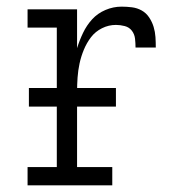

<svg xmlns="http://www.w3.org/2000/svg" viewBox="-20 -558 540 578"><path d="M63 0V-55H151V-475H63V-530H212V-413Q219 -436 230 -459Q241 -482 257.5 -500Q274 -518 297.5 -528Q321 -538 346 -538Q362 -538 377.5 -536Q393 -534 406.5 -526.5Q420 -519 429 -505.5Q438 -492 442.5 -477Q447 -462 448 -446.5Q449 -431 449 -415H388Q388 -428 386.5 -441.5Q385 -455 377 -465.5Q369 -476 355.5 -479.5Q342 -483 329 -483Q307 -483 287 -473Q267 -463 254 -446Q241 -429 232.5 -408.5Q224 -388 219.5 -367Q215 -346 213.5 -324.5Q212 -303 212 -281V-55H318V0ZM67 -237V-293H329V-237Z"/></svg>

Font: Iosevka Slab Light
Style: Regular
Weight: 300
Monospace: yes
Designer: Belleve Invis
Foundry: Belleve Invis
Version: Version 11.1.0; ttfautohint (v1.8.3)